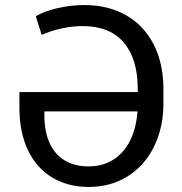

<svg xmlns="http://www.w3.org/2000/svg" viewBox="-20 -737 728 767"><path d="M57.6 -307.6V-369.1H530.3V-380.9Q530.3 -501.5 474.4 -567.1Q418.5 -632.8 310.5 -632.8Q271 -632.8 229 -624Q187 -615.2 146.5 -597.7L123 -671.9Q154.3 -691.4 208.3 -704.1Q262.2 -716.8 316.4 -716.8Q412.6 -716.8 483.9 -676Q555.2 -635.3 594 -559.3Q632.8 -483.4 632.8 -380.9V-324.2Q632.8 -228.5 595.9 -152.6Q559.1 -76.7 491.2 -33.4Q423.3 9.8 334 9.8Q251.5 9.8 189 -27.6Q126.5 -64.9 92 -136.5Q57.6 -208 57.6 -307.6ZM333 -72.3Q390.6 -72.3 433.1 -99.4Q475.6 -126.5 500 -176Q524.4 -225.6 529.3 -292H157.2V-277.3Q157.2 -210.9 178.5 -165Q199.7 -119.1 239.3 -95.7Q278.8 -72.3 333 -72.3Z"/></svg>

Font: Pretendard
Style: Regular
Weight: 400
Designer: Base glyphs from Inter by Rasmus Andersson; Hangeul glyphs from Noto Sans CJK(Source Han Sans) by Jang Soo-young and Kan
Foundry: Kil Hyung-jin
Version: Version 1.309